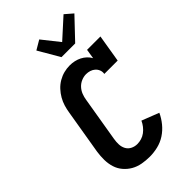

<svg xmlns="http://www.w3.org/2000/svg" viewBox="-295 -1088 1189 1189"><g transform="rotate(-45 300.0 -493.0)"><path d="M270 8Q236 8 203.5 2Q171 -4 144 -19.5Q117 -35 96.5 -59Q76 -83 66.5 -113.5Q57 -144 56.5 -177.5Q56 -211 61 -245L110 -538Q114 -564 121.5 -589Q129 -614 142.5 -637.5Q156 -661 175 -681.5Q194 -702 218 -716Q242 -730 267.5 -736.5Q293 -743 319 -743Q340 -743 360 -738.5Q380 -734 397.5 -725Q415 -716 429.5 -702.5Q444 -689 453 -672L463 -735H580L550 -554H433Q436 -571 430 -586.5Q424 -602 412 -612.5Q400 -623 384.5 -628Q369 -633 352 -633Q331 -633 310 -624Q289 -615 274 -598.5Q259 -582 251 -561.5Q243 -541 240 -520L191 -227Q187 -204 188 -181.5Q189 -159 199 -140.5Q209 -122 228.5 -112Q248 -102 271 -102Q289 -102 307.5 -107.5Q326 -113 342 -125Q358 -137 370.5 -153Q383 -169 391 -187L504 -143Q489 -110 464.5 -80Q440 -50 408.5 -29.5Q377 -9 341 -0.5Q305 8 270 8ZM319 -815 238 -954 299 -990 388 -878 516 -994 567 -950 439 -815Z"/></g></svg>

Font: Iosevka Etoile Extrabold
Style: Italic
Weight: 800
Italic angle: -9°
Designer: Belleve Invis
Foundry: Belleve Invis
Version: Version 22.1.2; ttfautohint (v1.8.4)